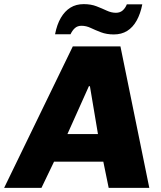

<svg xmlns="http://www.w3.org/2000/svg" viewBox="-63 -911 782 931"><path d="M-43 0 290 -686H521L661 0H464L438 -127H199L138 0ZM264 -261H412L373 -493H368ZM204 -745Q213 -792 232 -824.5Q251 -857 278.5 -874Q306 -891 343 -891Q378 -891 405 -880.5Q432 -870 454.5 -859.5Q477 -849 499 -849Q519 -849 532 -860.5Q545 -872 552 -890H627Q618 -844 599.5 -811Q581 -778 553.5 -761Q526 -744 489 -744Q454 -744 426.5 -754.5Q399 -765 377 -775.5Q355 -786 332 -786Q313 -786 300.5 -775Q288 -764 279 -745Z"/></svg>

Font: Chivo Medium ExtraBold
Style: Italic
Weight: 800
Italic angle: -8.05°
Version: Version 2.002